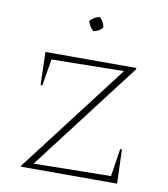

<svg xmlns="http://www.w3.org/2000/svg" viewBox="-80 -777 740 845"><g transform="rotate(10 289.5 -354.5)"><path d="M71 0V-5L444 -493L121 -488L101 -369H93L89 -516H495V-510L123 -23L468 -28L487 -152H495L500 0ZM298 -709Q318 -691 321 -666Q305 -646 280 -643Q261 -660 255 -684Q272 -704 298 -709Z"/></g></svg>

Font: Piazzolla SC Thin
Style: Regular
Weight: 100
Designer: Juan Pablo del Peral
Foundry: Huerta Tipografica
Version: Version 1.330